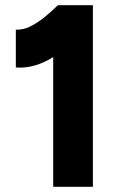

<svg xmlns="http://www.w3.org/2000/svg" viewBox="-20 -720 466 740"><path d="M185 0V-500Q152 -479 115.5 -468Q79 -457 41 -460V-606Q68 -604 96.5 -618Q125 -632 153 -655Q181 -678 203 -700H338V0Z"/></svg>

Font: Figtree ExtraBold
Style: Regular
Weight: 800
Designer: Erik Kennedy
Foundry: Erik Kennedy
Version: Version 2.002